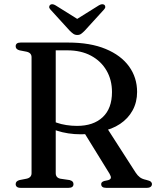

<svg xmlns="http://www.w3.org/2000/svg" viewBox="-20 -905 752 925"><path d="M640.5 -462Q640.5 -413 619 -373.5Q597.5 -334 558.2 -307.8Q519 -281.5 465 -271.5Q448 -268.5 433.2 -265.5Q418.5 -262.5 403.2 -260.2Q388 -258 370 -258Q338.5 -258 309 -262.5Q279.5 -267 254.8 -275.2Q230 -283.5 212.5 -295.5L216.5 -331.5Q231.5 -321.5 252.8 -314Q274 -306.5 299.5 -302.5Q325 -298.5 351 -298.5Q430 -298.5 474.8 -340.5Q519.5 -382.5 519.5 -461.5Q519.5 -520 493.2 -565.2Q467 -610.5 418.8 -636.5Q370.5 -662.5 304.5 -662.5H248.5V-70.5Q248.5 -60 254 -53.2Q259.5 -46.5 271 -44L315.5 -37.5Q326 -34.5 330 -29.8Q334 -25 334 -18Q334 0 310 0H79.5Q67 0 61.2 -5Q55.5 -10 55.5 -18Q55.5 -32.5 74 -37.5L107.5 -44Q119.5 -46.5 125.8 -53.2Q132 -60 132 -70.5V-629.5Q132 -640 125.8 -646.8Q119.5 -653.5 107.5 -656L74 -662.5Q55.5 -667.5 55.5 -682Q55.5 -690.5 61.2 -695.2Q67 -700 79.5 -700H308Q415 -700 489 -669.2Q563 -638.5 601.8 -584.8Q640.5 -531 640.5 -462ZM380 -275 495 -289 633.5 -73.5Q643 -59 654 -50.8Q665 -42.5 684 -38.5Q701 -34.5 706.5 -29.8Q712 -25 712 -18Q712 -10 705.8 -5Q699.5 0 687 0H491.5Q467.5 0 467.5 -18Q467.5 -23.5 471 -27Q474.5 -30.5 482 -33L501 -37Q512.5 -40.5 514 -47.5Q515.5 -54.5 508 -67.5ZM372 -801.5 248 -879Q231.5 -889 221.5 -881.5Q217.5 -878 217 -872Q216.5 -866 223 -859L316 -757Q325.5 -747.5 333.5 -742Q341.5 -736.5 352.5 -736.5Q363.5 -736.5 371 -742Q378.5 -747.5 388 -757L481 -859Q487.5 -866 487.2 -872Q487 -878 483 -881.5Q473 -889 456 -879L332 -801.5Z"/></svg>

Font: Fraunces 16pt
Style: Regular
Weight: 400
Version: Version 1.000;[b76b70a41]